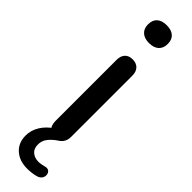

<svg xmlns="http://www.w3.org/2000/svg" viewBox="-313 -693 868 868"><g transform="rotate(45 121.5 -258.5)"><path d="M133 194Q83 194 52.5 166.5Q22 139 22 93Q22 59 40.5 29Q59 -1 91 -22L87 -6Q79 -13 75 -24Q71 -35 71 -49V-439Q71 -465 84 -479Q97 -493 121 -493Q145 -493 158.5 -479Q172 -465 172 -439V-49Q172 -30 164.5 -17Q157 -4 144 4Q121 19 105.5 38Q90 57 90 82Q90 109 106.5 122.5Q123 136 147 136Q155 136 163 134.5Q171 133 180 131Q195 126 204 131.5Q213 137 215 148Q217 159 212 169Q207 179 194 185Q179 190 163 192Q147 194 133 194ZM121 -597Q91 -597 74.5 -612Q58 -627 58 -654Q58 -682 74.5 -696.5Q91 -711 121 -711Q151 -711 167.5 -696.5Q184 -682 184 -654Q184 -627 167.5 -612Q151 -597 121 -597Z"/></g></svg>

Font: Nunito ExtraLight SemiBold
Style: Regular
Weight: 600
Version: Version 3.602